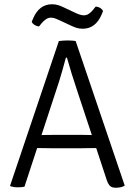

<svg xmlns="http://www.w3.org/2000/svg" viewBox="-20 -876 634 902"><path d="M225.5 -179.5Q223 -179.5 209.2 -179.8Q195.5 -180 179.8 -180.2Q164 -180.5 154.5 -180.5L95 1Q81.5 4 63.5 4Q52.5 4 45 2.5Q37.5 1 29 -1L27.5 -4L256.5 -683Q264.5 -684.5 276.8 -685.2Q289 -686 297.5 -686Q305.5 -686 317.8 -685.2Q330 -684.5 335.5 -683L566 -4Q550.5 6 524 6Q507 6 498 -1.5Q489 -9 481.5 -30L432 -180.5Q422.5 -180.5 406.2 -180.2Q390 -180 376 -179.8Q362 -179.5 359.5 -179.5ZM257 -491.5 175 -241.5Q183 -242 196.2 -242Q209.5 -242 220.8 -242.2Q232 -242.5 234.5 -242.5H352Q355.5 -242.5 377 -242.2Q398.5 -242 411.5 -241.5L345.5 -441Q330.5 -485 317 -528.8Q303.5 -572.5 294.5 -605H289.5Q282 -577 272.5 -543.2Q263 -509.5 257 -491.5ZM252.5 -784Q242.5 -788.5 235 -790.8Q227.5 -793 218.5 -793Q206.5 -793 195.5 -785.2Q184.5 -777.5 176.5 -768L163.5 -752Q152.5 -752.5 142.5 -758.8Q132.5 -765 129 -773.5L135 -788Q163.5 -856 224.5 -856Q241 -856 254.5 -851.5Q268 -847 278 -842L336.5 -814.5Q359 -804 374.5 -804Q386.5 -804 397.2 -811.2Q408 -818.5 416.5 -829L429.5 -845Q441 -844.5 450.8 -838.5Q460.5 -832.5 464 -823.5L458 -809Q429.5 -741 368.5 -741Q352 -741 338.5 -745.5Q325 -750 315 -755Z"/></svg>

Font: Signika Negative SC Light
Style: Regular
Weight: 300
Designer: Anna Giedryś
Foundry: Anna Giedryś
Version: Version 2.000; ttfautohint (v1.8.3) -l 8 -r 50 -G 200 -x 9 -